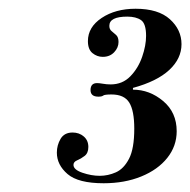

<svg xmlns="http://www.w3.org/2000/svg" viewBox="-20 -870 435 439"><path d="M217 -451Q159 -451 134.5 -472Q110 -493 110 -521Q110 -538 118.5 -552.5Q127 -567 146 -567Q161 -567 171.5 -558Q182 -549 182 -534Q182 -520 173.5 -513.5Q165 -507 156.5 -503.5Q148 -500 148 -493Q148 -482 168.5 -475Q189 -468 208 -468Q227 -468 245 -476Q263 -484 275 -507Q287 -530 287 -576Q287 -617 275.5 -635.5Q264 -654 235 -654Q219 -654 216 -651.5Q213 -649 205 -649Q187 -649 187 -664Q187 -680 202 -680Q207 -680 215.5 -678.5Q224 -677 233 -677Q260 -677 278 -695.5Q296 -714 305 -740Q314 -766 314 -788Q314 -816 302.5 -824Q291 -832 271 -832Q230 -832 230 -811Q230 -803 235 -799Q240 -795 245.5 -790Q251 -785 251 -774Q251 -761 241 -750.5Q231 -740 215 -740Q202 -740 191.5 -748.5Q181 -757 181 -776Q181 -808 212.5 -829Q244 -850 290 -850Q342 -850 368.5 -826Q395 -802 395 -769Q395 -736 367 -710Q339 -684 284 -669V-665Q322 -665 353 -639Q384 -613 384 -570Q384 -536 362.5 -509Q341 -482 303 -466.5Q265 -451 217 -451Z"/></svg>

Font: Libre Bodoni Medium
Style: Italic
Weight: 500
Italic angle: -13°
Designer: Pablo Impallari, Rodrigo Fuenzalida
Foundry: Impallari Type
Version: Version 2.005;gftools[0.9.23]